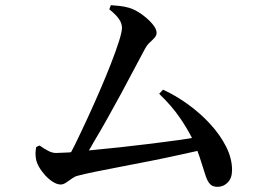

<svg xmlns="http://www.w3.org/2000/svg" viewBox="-20 -735 1040 743"><path d="M403 -699 409 -715Q425 -714 443 -712Q461 -710 479 -705Q505 -697 529.5 -679Q554 -661 570 -642Q586 -623 586 -608Q586 -598 578 -589Q570 -580 559.5 -570.5Q549 -561 541 -546Q524 -515 501 -471Q478 -427 451.5 -378Q425 -329 397 -279Q369 -229 342 -184Q333 -167 324 -153Q329 -153 335 -154Q388 -159 448.5 -165.5Q509 -172 568.5 -179.5Q628 -187 679 -194Q703 -198 723 -201Q703 -240 677 -278Q645 -325 596 -372L611 -388Q661 -365 708.5 -330.5Q756 -296 794 -254.5Q832 -213 855 -167.5Q878 -122 878 -77Q878 -46 861.5 -29Q845 -12 822 -12Q803 -12 793 -22.5Q783 -33 776 -54Q769 -75 759 -107Q753 -127 744 -151Q713 -144 676 -136Q622 -124 564 -112.5Q506 -101 451 -90.5Q396 -80 351.5 -71Q307 -62 281 -55Q271 -53 259 -44.5Q247 -36 236 -28.5Q225 -21 215 -21Q201 -21 185 -31Q169 -41 154.5 -57Q140 -73 130.5 -90Q121 -107 119 -122Q117 -135 117.5 -144.5Q118 -154 120 -166L133 -172Q153 -158 168 -150.5Q183 -143 197 -143Q208 -143 245 -145Q250 -146 255 -146Q262 -160 270 -175Q292 -220 317 -274Q342 -328 366 -383.5Q390 -439 409.5 -489Q429 -539 440.5 -575.5Q452 -612 452 -627Q452 -645 440 -662Q428 -679 403 -699Z"/></svg>

Font: Early Summer Mincho SemiBold
Style: Regular
Weight: 600
Designer: GuiWonder
Version: Version 1.002